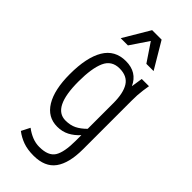

<svg xmlns="http://www.w3.org/2000/svg" viewBox="-290 -787 1032 1032"><g transform="rotate(45 225.5 -271.0)"><path d="M43 -255Q43 -382 83.5 -450Q124 -518 207 -518Q292 -518 325 -445L335 -510H390L384 -471Q381 -449 380 -431Q379 -413 379 -388V-20Q379 86 340 139.5Q301 193 215 193Q169 193 135.5 181Q102 169 73 147L98 98Q123 117 149.5 127.5Q176 138 204 138Q272 138 295.5 100.5Q319 63 319 -25V-67Q294 -39 263.5 -23Q233 -7 195 -7Q122 -7 82.5 -72Q43 -137 43 -255ZM104 -260Q104 -62 203 -62Q239 -62 265.5 -75Q292 -88 319 -115V-310Q319 -387 294 -426.5Q269 -466 211 -466Q151 -466 127.5 -413Q104 -360 104 -260ZM100 -585 189 -735H261L350 -585H295L225 -689L155 -585Z"/></g></svg>

Font: Radio Canada Condensed Light
Style: Regular
Weight: 300
Width: 3
Designer: Charles Daoud, Etienne Aubert Bonn, Alexandre Saumier Demers, Jacques Le Bailly
Foundry: Radio-Canada
Version: Version 2.104; ttfautohint (v1.8.4.7-5d5b);gftools[0.9.28.de